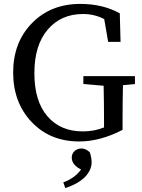

<svg xmlns="http://www.w3.org/2000/svg" viewBox="-20 -704 721 976"><path d="M382.8 15.1Q234.4 15.1 140.6 -84Q46.9 -183.1 46.9 -335.4Q46.9 -488.3 142.1 -585.9Q237.3 -684.1 388.2 -684.1Q502.9 -684.1 588.9 -636.2L592.8 -491.2H529.8L509.8 -606.9Q460.4 -632.8 402.3 -632.8Q290 -632.8 222.7 -553.7Q154.8 -474.6 154.8 -333Q154.3 -190.9 220.7 -113.3Q287.1 -35.6 402.8 -36.1Q459 -36.1 508.8 -56.2V-87.9Q508.8 -178.2 506.8 -268.1L403.8 -276.9V-316.9H666V-276.9L605 -271Q603 -181.2 603 -87.9V-43.9Q489.3 15.1 382.8 15.1ZM437 70.8Q445.8 99.6 445.8 122.1Q445.3 144 434.6 165Q405.3 221.2 312 252L301.8 223.1Q361.8 200.7 392.1 157.2Q372.1 148.4 358.4 132.8Q344.7 117.2 344.7 96.7Q344.7 77.1 358.9 64Q373 50.8 395 50.8Q417 50.8 437 70.8Z"/></svg>

Font: SourceSerifPro-Regular
Style: Regular
Weight: 400
Designer: Frank Grießhammer
Foundry: Adobe Systems Incorporated
Version: Version 1.014;PS Version 1.0;hotconv 1.0.73;makeotf.lib2.5.5